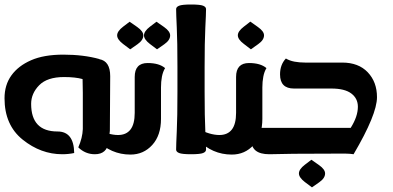

<svg xmlns="http://www.w3.org/2000/svg" viewBox="-20 -682 1736 849"><path d="M465.8 -104 460.4 -55.2Q453.6 0 399.4 0Q357.4 0 326.2 -30.3Q344.7 -72.3 346.2 -111.3V-271.5L345.2 -330.6Q345.2 -331.5 344.7 -332.5Q313 -341.3 263.2 -341.3Q188.5 -341.3 153.1 -304.9Q117.7 -268.6 117.7 -222.7Q117.7 -100.6 234.4 -100.6Q306.6 -100.6 308.1 -5.4Q283.2 0 255.4 0Q160.6 0 80.3 -64.5Q0 -128.9 0 -247.6Q0 -306.2 30.3 -348.4Q60.5 -390.6 117.2 -415.5Q173.8 -440.4 259.8 -440.4Q349.6 -440.4 419.4 -420.9L418.9 -420.4Q467.3 -412.1 467.3 -345.2Z M555.7 -463.9 523.9 -487.8Q498 -507.8 498 -525.4Q498 -543.9 524.4 -564L553.2 -585.9L586.9 -562.5Q613.8 -543.5 613.8 -525.4Q613.8 -504.4 587.9 -486.3ZM674.3 -463.9 642.6 -487.8Q616.7 -507.8 616.7 -525.4Q616.7 -543.9 643.1 -564L671.9 -585.9L705.6 -562.5Q732.4 -543.5 732.4 -525.4Q732.4 -504.4 706.5 -486.3ZM406.7 -113.3Q459.5 -85 502 -85Q538.1 -85 556.9 -109.1Q575.7 -133.3 575.7 -183.1V-341.8Q575.7 -403.3 632.8 -403.3Q683.6 -403.3 710 -380.9Q700.2 -364.7 696 -342.8Q691.9 -320.8 691.9 -295.9V-156.2Q691.9 -83.5 653.3 -41Q614.7 1.5 556.6 1.5Q470.7 1.5 406.7 -63.5Z M891.1 -20.5Q891.1 -10.7 878.2 -5.4Q865.2 0 824.7 0Q785.2 0 772 -5.4Q758.8 -10.7 758.8 -20.5Q758.8 -41 761.7 -102.5Q764.6 -164.1 764.6 -275.4V-386.7Q764.6 -498 761.7 -559.6Q758.8 -621.1 758.8 -641.6Q758.8 -651.4 772 -656.7Q785.2 -662.1 824.7 -662.1Q865.2 -662.1 878.2 -656.7Q891.1 -651.4 891.1 -641.6Q891.1 -621.1 887.9 -559.6Q884.8 -498 884.8 -386.7V-275.4Q884.8 -164.1 887.9 -102.5Q891.1 -41 891.1 -20.5Z M1089.4 -463.9 1057.6 -488.3Q1031.7 -507.8 1031.7 -525.9Q1031.7 -543.9 1058.1 -564L1086.9 -586.4L1120.6 -562.5Q1147.5 -543.5 1147.5 -525.9Q1147.5 -504.9 1121.6 -486.8ZM855 -113.3Q907.7 -85 950.2 -85Q986.3 -85 1005.1 -109.1Q1023.9 -133.3 1023.9 -183.1V-341.8Q1023.9 -403.3 1081.1 -403.3Q1131.8 -403.3 1158.2 -380.9Q1148.4 -364.7 1144.3 -342.8Q1140.1 -320.8 1140.1 -295.9V-156.2Q1140.1 -83.5 1101.6 -41Q1063 1.5 1004.9 1.5Q918.9 1.5 855 -63.5Z M1279.3 -2 1170.9 0Q1091.3 0 1091.3 -62.5V-116.7H1530.8Q1562.5 -167 1562.5 -210Q1562.5 -246.6 1533.4 -268.6Q1504.4 -290.5 1445.3 -290.5H1279.8Q1218.3 -290.5 1218.3 -353Q1218.3 -396 1244.1 -423.3Q1260.3 -413.6 1282.2 -409.4Q1304.2 -405.3 1329.1 -405.3H1493.2Q1565.4 -405.3 1606.2 -362.3Q1647 -319.3 1647 -252.4Q1647 -175.8 1543.5 0Q1530.8 -2.4 1504.9 -2.9ZM1359.4 146.5 1327.6 122.6Q1301.8 102.5 1301.8 85Q1301.8 66.4 1328.1 46.4L1356.9 24.4L1390.6 47.9Q1417.5 66.9 1417.5 85Q1417.5 106 1391.6 124Z"/></svg>

Font: ALMAS
Style: Bold
Weight: 700
Designer: ALMAS Font/ by Husham Jawad Kadhim, derived from the Bainsely font by/ Paul James MIller
Foundry: High-Logic / Made with FontCreator
Version: Version 1.411;September 19, 2021;FontCreator 14.0.0.2814 32-